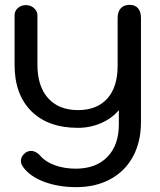

<svg xmlns="http://www.w3.org/2000/svg" viewBox="-20 -520 660 790"><path d="M75 167Q66 155 66 142Q66 123 84 109Q95 101 107 101Q128 101 146 121Q167 146 206 160Q245 174 291 174Q375 174 422 125.5Q469 77 469 -8V-67Q441 -33 396 -13.5Q351 6 301 6Q178 6 109 -62.5Q40 -131 40 -253V-457Q40 -475 53.5 -487Q67 -499 87 -499Q106 -499 120 -486.5Q134 -474 134 -457V-253Q134 -165 178 -116Q222 -67 301 -67Q379 -67 421.5 -114.5Q464 -162 464 -249V-446Q464 -472 477 -486Q490 -500 513 -500Q536 -500 548 -486Q560 -472 560 -446V-17Q560 63 527.5 123.5Q495 184 434.5 217Q374 250 294 250Q220 250 161.5 228Q103 206 75 167Z"/></svg>

Font: Kodchasan Medium
Style: Regular
Weight: 500
Designer: Katatrad Aksorn Co.,Ltd.
Foundry: Cadson Demak Co.,Ltd.
Version: Version 1.000; ttfautohint (v1.6)